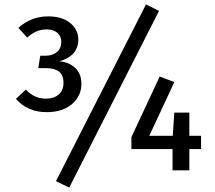

<svg xmlns="http://www.w3.org/2000/svg" viewBox="-20 -770 972 868"><path d="M334 -591Q334 -553 311 -528Q288 -503 248 -493Q292 -489 320 -463Q348 -437 348 -391Q348 -336 305.5 -299.5Q263 -263 191 -263Q104 -263 52 -323L97 -365Q135 -324 187 -324Q224 -324 245.5 -343Q267 -362 267 -395Q267 -431 246.5 -446.5Q226 -462 187 -462H153L162 -518H185Q217 -518 237 -534.5Q257 -551 257 -581Q257 -607 239 -622Q221 -637 191 -637Q166 -637 145 -628Q124 -619 103 -600L63 -644Q121 -696 197 -696Q261 -696 297.5 -666Q334 -636 334 -591ZM699 -721 293 78 233 49 640 -750ZM889 -96H836V0H760V-96H574V-150L702 -424L768 -399L655 -156H761L768 -261H836V-156H889Z"/></svg>

Font: Fira Sans
Style: Regular
Weight: 400
Designer: bBox Type GmbH & Carrois Corporate GbR & Edenspiekermann AG
Foundry: bBox Type GmbH & Carrois Corporate GbR & Edenspiekermann AG
Version: Version 4.301